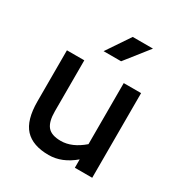

<svg xmlns="http://www.w3.org/2000/svg" viewBox="-189 -944 1030 1092"><g transform="rotate(30 326.0 -398.5)"><path d="M499 -809 378 -656H263L366 -809ZM453 -556H567V0H453V-55Q374 12 287 12Q182 12 131 -43Q80 -98 80 -221V-556H194V-221Q194 -153 219.5 -122.5Q245 -92 307 -92Q380 -92 453 -155Z"/></g></svg>

Font: Biryani DemiBold
Style: Regular
Weight: 600
Designer: Dan Reynolds and Mathieu Réguer
Foundry: Dan Reynolds and Mathieu Réguer
Version: Version 1.003;PS 001.003;hotconv 1.0.70;makeotf.lib2.5.58329